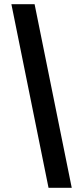

<svg xmlns="http://www.w3.org/2000/svg" viewBox="-20 -730 374 910"><path d="M210 160 34 -710H144L320 160Z"/></svg>

Font: Mada Black
Style: Regular
Weight: 900
Designer: Khaled Hosny
Version: Version 1.5